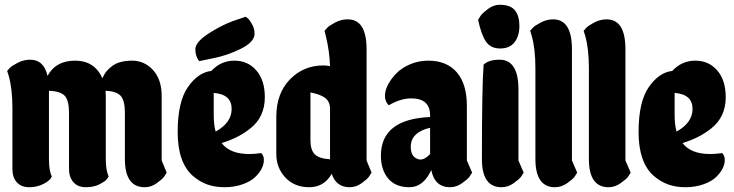

<svg xmlns="http://www.w3.org/2000/svg" viewBox="-20 -784 3075 804"><path d="M185 -118Q185 -69 197 -45Q191 -29 163.5 -14.5Q136 0 102.5 0Q69 0 50.5 -20.5Q32 -41 32 -76V-330Q32 -413 16 -468L10 -487Q14 -492 21.5 -500Q29 -508 54 -521Q79 -534 106 -534Q164 -534 179 -466Q213 -530 294.5 -530Q376 -530 409 -456Q421 -487 451 -508.5Q481 -530 533 -530Q585 -530 621 -490.5Q657 -451 657 -382V-112L678 -61Q674 -54 667 -44Q660 -34 636.5 -17Q613 0 586 0Q503 0 503 -118V-311Q503 -364 485 -383Q467 -402 422 -404L423 -382V-118Q423 -71 435 -45Q432 -40 426.5 -32.5Q421 -25 397 -12.5Q373 0 339.5 0Q306 0 287.5 -21Q269 -42 269 -76V-311Q269 -364 251 -383Q233 -402 185 -404Z M814 -528Q798 -548 798 -577.5Q798 -607 851 -642Q904 -677 956 -696L1009 -714Q1013 -711 1019 -706Q1025 -701 1035.5 -682.5Q1046 -664 1046 -643Q1046 -608 988 -579.5Q930 -551 872 -540ZM787 -48Q724 -104 724 -231Q724 -358 767 -419.5Q810 -481 865 -487Q905 -530 961.5 -530Q1018 -530 1053.5 -489Q1089 -448 1089 -377Q1089 -294 1028 -246Q978 -206 908 -185Q943 -139 1024 -139Q1047 -139 1074 -143Q1085 -132 1085 -114Q1085 -96 1075.5 -77.5Q1066 -59 1047.5 -41.5Q1029 -24 995 -12Q961 0 920.5 0Q880 0 848 -11.5Q816 -23 787 -48ZM875 -395V-305Q875 -260 883 -233Q950 -270 950 -328Q950 -389 875 -395Z M1515 -112 1536 -61Q1532 -54 1525 -44Q1518 -34 1494.5 -17Q1471 0 1444 0Q1388 0 1369 -56Q1337 0 1275 0Q1213 0 1175 -40.5Q1137 -81 1137 -140V-294Q1137 -393 1194 -451.5Q1251 -510 1334 -510Q1347 -510 1362 -507Q1360 -570 1344 -635L1339 -655Q1343 -660 1350.5 -668Q1358 -676 1383 -689.5Q1408 -703 1436 -703Q1515 -703 1515 -578ZM1280 -196Q1280 -157 1297.5 -138.5Q1315 -120 1362 -117V-335Q1359 -362 1339.5 -375.5Q1320 -389 1280 -397Z M1781 -301Q1781 -372 1702 -372Q1657 -372 1608 -343Q1592 -359 1592 -382.5Q1592 -406 1605.5 -431Q1619 -456 1641.5 -478.5Q1664 -501 1699 -515.5Q1734 -530 1773 -530Q1851 -530 1893 -481Q1935 -432 1935 -341V-112L1957 -61Q1953 -54 1946 -44Q1939 -34 1915 -17Q1891 0 1865 0Q1800 0 1786 -72Q1753 0 1694.5 0Q1636 0 1605.5 -36.5Q1575 -73 1575 -132Q1575 -285 1781 -294ZM1727 -119Q1733 -116 1740 -116Q1760 -116 1781 -139V-249Q1700 -230 1700 -169Q1700 -130 1727 -119Z M2072 -764Q2118 -764 2136.5 -740.5Q2155 -717 2155 -675.5Q2155 -634 2135 -607.5Q2115 -581 2074.5 -581Q2034 -581 2014.5 -610.5Q1995 -640 1982 -701Q1986 -708 1993 -718.5Q2000 -729 2023.5 -746.5Q2047 -764 2072 -764ZM1998 -118Q1998 -418 2005 -513Q2026 -534 2072 -534Q2151 -534 2151 -409V-112L2173 -61Q2169 -54 2162 -44Q2155 -34 2131 -17Q2107 0 2080 0Q1998 0 1998 -118Z M2222 -498Q2222 -581 2206 -636L2200 -655Q2204 -660 2211.5 -668Q2219 -676 2244 -689.5Q2269 -703 2296 -703Q2375 -703 2375 -578V-112L2397 -61Q2393 -54 2386 -44Q2379 -34 2355 -17Q2331 0 2304 0Q2222 0 2222 -118Z M2446 -498Q2446 -581 2430 -636L2424 -655Q2428 -660 2435.5 -668Q2443 -676 2468 -689.5Q2493 -703 2520 -703Q2599 -703 2599 -578V-112L2621 -61Q2617 -54 2610 -44Q2603 -34 2579 -17Q2555 0 2528 0Q2446 0 2446 -118Z M2717 -48Q2654 -104 2654 -231Q2654 -358 2697 -419.5Q2740 -481 2795 -487Q2835 -530 2891.5 -530Q2948 -530 2983.5 -489Q3019 -448 3019 -377Q3019 -294 2958 -246Q2908 -206 2838 -185Q2873 -139 2954 -139Q2977 -139 3004 -143Q3015 -132 3015 -114Q3015 -96 3005.5 -77.5Q2996 -59 2977.5 -41.5Q2959 -24 2925 -12Q2891 0 2850.5 0Q2810 0 2778 -11.5Q2746 -23 2717 -48ZM2805 -395V-305Q2805 -260 2813 -233Q2880 -270 2880 -328Q2880 -389 2805 -395Z"/></svg>

Font: Chela One Cyrilic
Style: Regular
Weight: 400
Designer: Miguel Hernandez
Foundry: LatinoType
Version: Version 1.001